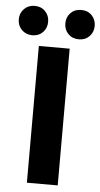

<svg xmlns="http://www.w3.org/2000/svg" viewBox="-87 -876 477 912"><g transform="rotate(5 152.0 -420.0)"><path d="M77 0V-652H224V0ZM41 -700Q11 -700 -9 -720Q-29 -740 -29 -770Q-29 -800 -9 -820Q11 -840 41 -840Q72 -840 91.5 -820Q111 -800 111 -770Q111 -740 91.5 -720Q72 -700 41 -700ZM263 -700Q232 -700 212.5 -720Q193 -740 193 -770Q193 -800 212.5 -820Q232 -840 263 -840Q294 -840 313.5 -820Q333 -800 333 -770Q333 -740 313.5 -720Q294 -700 263 -700Z"/></g></svg>

Font: Mada
Style: Bold
Weight: 700
Designer: Khaled Hosny
Version: Version 1.5